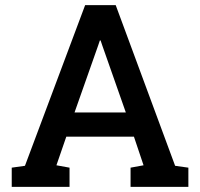

<svg xmlns="http://www.w3.org/2000/svg" viewBox="-20 -731 783 751"><path d="M25.9 0V-75.2L77.6 -82.5L313 -710.9H432.6L665 -82.5L716.8 -75.2V0H490.7V-75.2L541.5 -84.5L503.9 -196.3H239.3L200.7 -84.5L252 -75.2V0ZM271.5 -291H472.2L379.9 -553.7L373.5 -572.8H370.6L363.8 -552.7Z"/></svg>

Font: Roboto Slab Medium
Style: Regular
Weight: 500
Designer: Google
Version: Version 2.001; ttfautohint (v1.8.3)